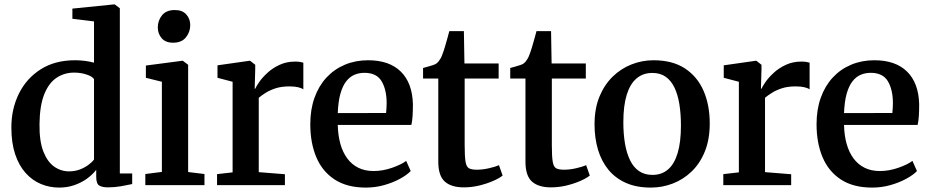

<svg xmlns="http://www.w3.org/2000/svg" viewBox="-20 -839 4216 870"><path d="M248 11Q204.5 11 165.5 -5.2Q126.5 -21.5 96.2 -55Q66 -88.5 48.8 -139.8Q31.5 -191 31.5 -261.5Q31.5 -346 65.8 -415Q100 -484 164.5 -525Q229 -566 320 -566Q344 -566 366 -563Q388 -560 406 -555V-742L308 -754V-800L495.5 -819H500L523 -801.5V-53H579V-5Q558.5 -0.5 529 4.8Q499.5 10 469.5 10Q443.5 10 429.8 1.8Q416 -6.5 416 -38V-69.5Q400 -48.5 374.8 -30Q349.5 -11.5 317.2 -0.2Q285 11 248 11ZM293 -62.5Q319.5 -62.5 341.8 -71Q364 -79.5 380.5 -91.8Q397 -104 406 -116V-480.5Q398.5 -492.5 372.5 -501.2Q346.5 -510 316 -510Q271.5 -510 236.2 -486.5Q201 -463 180.5 -411.8Q160 -360.5 159 -277Q158 -200.5 176.2 -153.2Q194.5 -106 225.2 -84.2Q256 -62.5 293 -62.5Z M638.5 0V-50.5L713.5 -60V-468.5L641 -486.5V-542L805 -563.5H808.5L832.5 -545.5V-59.5L906.5 -50.5V0ZM764 -645.5Q730 -645.5 712.5 -666Q695 -686.5 695 -714.5Q695 -746 714.2 -769.8Q733.5 -793.5 772 -793.5H773Q806.5 -793.5 824.2 -773.5Q842 -753.5 842 -725.5Q842 -694 822.5 -669.8Q803 -645.5 765 -645.5Z M963.5 0V-50L1034 -58V-468.5L965.5 -486.5V-543L1109.5 -563.5H1113.5L1136.5 -545.5V-525L1134 -437H1136.5Q1141 -447.5 1154.8 -467.5Q1168.5 -487.5 1191.8 -509Q1215 -530.5 1246.8 -545.2Q1278.5 -560 1318 -560Q1332 -560 1340.5 -558.2Q1349 -556.5 1354.5 -555V-434Q1347.5 -439.5 1331.8 -443.5Q1316 -447.5 1291 -447.5Q1255 -447.5 1228.5 -438.8Q1202 -430 1183.5 -418.2Q1165 -406.5 1152.5 -396V-59L1271 -49.5V0Z M1638 11Q1552.5 11 1496.5 -25.5Q1440.5 -62 1413.2 -126.8Q1386 -191.5 1386 -276Q1386 -343 1405.2 -396.5Q1424.5 -450 1459.5 -487.8Q1494.5 -525.5 1542.8 -545.8Q1591 -566 1648 -566Q1744 -566 1796.2 -514.5Q1848.5 -463 1851 -367Q1851 -336 1849.5 -313.2Q1848 -290.5 1844 -273H1510.5Q1511.5 -226 1522.2 -187.5Q1533 -149 1553.5 -121.2Q1574 -93.5 1603.8 -78.8Q1633.5 -64 1673 -64Q1714 -64 1756 -78.5Q1798 -93 1820.5 -110L1841 -64Q1824 -46 1792.2 -28.8Q1760.5 -11.5 1720.5 -0.2Q1680.5 11 1638 11ZM1510.5 -326.5 1729.5 -327Q1730.5 -336.5 1731.2 -348.8Q1732 -361 1732 -371Q1732 -432.5 1709.2 -470.8Q1686.5 -509 1631.5 -509Q1606.5 -509 1585.2 -499.8Q1564 -490.5 1548 -469.5Q1532 -448.5 1522.2 -413.5Q1512.5 -378.5 1510.5 -326.5Z M2081.5 10Q2025 10 1995.5 -16.2Q1966 -42.5 1966 -106.5V-483H1897V-531Q1907.5 -534 1919.5 -537.2Q1931.5 -540.5 1942 -544Q1952.5 -547.5 1958 -551.5Q1964 -556.5 1968.5 -562.2Q1973 -568 1977 -575.2Q1981 -582.5 1984.5 -592.5Q1989.5 -605 1995.5 -624.8Q2001.5 -644.5 2007 -664.8Q2012.5 -685 2016 -698H2082L2084.5 -551.5H2239.5V-483H2085.5V-182Q2085.5 -130 2089.5 -106.2Q2093.5 -82.5 2105.5 -76.2Q2117.5 -70 2141 -70Q2167 -70 2196.2 -76.8Q2225.5 -83.5 2241 -90.5L2257.5 -43.5Q2242 -31 2213.8 -18.8Q2185.5 -6.5 2151.2 1.8Q2117 10 2081.5 10Z M2476.5 10Q2420 10 2390.5 -16.2Q2361 -42.5 2361 -106.5V-483H2292V-531Q2302.5 -534 2314.5 -537.2Q2326.5 -540.5 2337 -544Q2347.5 -547.5 2353 -551.5Q2359 -556.5 2363.5 -562.2Q2368 -568 2372 -575.2Q2376 -582.5 2379.5 -592.5Q2384.5 -605 2390.5 -624.8Q2396.5 -644.5 2402 -664.8Q2407.5 -685 2411 -698H2477L2479.5 -551.5H2634.5V-483H2480.5V-182Q2480.5 -130 2484.5 -106.2Q2488.5 -82.5 2500.5 -76.2Q2512.5 -70 2536 -70Q2562 -70 2591.2 -76.8Q2620.5 -83.5 2636 -90.5L2652.5 -43.5Q2637 -31 2608.8 -18.8Q2580.5 -6.5 2546.2 1.8Q2512 10 2476.5 10Z M2674 -275.5Q2674 -347 2696.2 -401Q2718.5 -455 2756.2 -491.8Q2794 -528.5 2841.8 -547.2Q2889.5 -566 2941 -566Q3027 -566 3083.5 -529Q3140 -492 3168 -427.5Q3196 -363 3196 -279.5Q3196 -207.5 3174 -153Q3152 -98.5 3114 -62Q3076 -25.5 3028.2 -7.2Q2980.5 11 2929 11Q2864.5 11 2816.8 -10Q2769 -31 2737.2 -69.5Q2705.5 -108 2689.8 -160.5Q2674 -213 2674 -275.5ZM2936.5 -46.5Q2978 -46.5 3006.8 -71Q3035.5 -95.5 3050.5 -145.2Q3065.5 -195 3065.5 -270Q3065.5 -322.5 3058.5 -366.2Q3051.5 -410 3036.2 -442Q3021 -474 2996.2 -491.2Q2971.5 -508.5 2936 -508.5Q2894 -508.5 2864.8 -484Q2835.5 -459.5 2820 -410Q2804.5 -360.5 2804.5 -285Q2804.5 -232 2812 -188.2Q2819.5 -144.5 2835 -112.8Q2850.5 -81 2875.5 -63.8Q2900.5 -46.5 2936.5 -46.5Z M3257.5 0V-50L3328 -58V-468.5L3259.5 -486.5V-543L3403.5 -563.5H3407.5L3430.5 -545.5V-525L3428 -437H3430.5Q3435 -447.5 3448.8 -467.5Q3462.5 -487.5 3485.8 -509Q3509 -530.5 3540.8 -545.2Q3572.5 -560 3612 -560Q3626 -560 3634.5 -558.2Q3643 -556.5 3648.5 -555V-434Q3641.5 -439.5 3625.8 -443.5Q3610 -447.5 3585 -447.5Q3549 -447.5 3522.5 -438.8Q3496 -430 3477.5 -418.2Q3459 -406.5 3446.5 -396V-59L3565 -49.5V0Z M3932 11Q3846.5 11 3790.5 -25.5Q3734.5 -62 3707.2 -126.8Q3680 -191.5 3680 -276Q3680 -343 3699.2 -396.5Q3718.5 -450 3753.5 -487.8Q3788.5 -525.5 3836.8 -545.8Q3885 -566 3942 -566Q4038 -566 4090.2 -514.5Q4142.5 -463 4145 -367Q4145 -336 4143.5 -313.2Q4142 -290.5 4138 -273H3804.5Q3805.5 -226 3816.2 -187.5Q3827 -149 3847.5 -121.2Q3868 -93.5 3897.8 -78.8Q3927.5 -64 3967 -64Q4008 -64 4050 -78.5Q4092 -93 4114.5 -110L4135 -64Q4118 -46 4086.2 -28.8Q4054.5 -11.5 4014.5 -0.2Q3974.5 11 3932 11ZM3804.5 -326.5 4023.5 -327Q4024.5 -336.5 4025.2 -348.8Q4026 -361 4026 -371Q4026 -432.5 4003.2 -470.8Q3980.5 -509 3925.5 -509Q3900.5 -509 3879.2 -499.8Q3858 -490.5 3842 -469.5Q3826 -448.5 3816.2 -413.5Q3806.5 -378.5 3804.5 -326.5Z"/></svg>

Font: Merriweather 28pt SemiBold
Style: Regular
Weight: 600
Version: Version 2.100